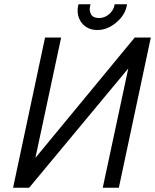

<svg xmlns="http://www.w3.org/2000/svg" viewBox="-20 -875 723 895"><path d="M572 -855H514L513 -848Q508 -825 487.5 -808Q467 -791 442 -791Q414 -791 404.5 -808Q395 -825 400 -848L402 -855H346L344 -848Q338 -817 348 -791Q358 -765 380.5 -750Q403 -735 433 -735Q465 -735 493.5 -750.5Q522 -766 543.5 -791.5Q565 -817 571 -848ZM190 -700 41 0H116L578 -556L459 0H534L683 -700H608L145 -139L265 -700Z"/></svg>

Font: Advent Pro Medium
Style: Italic
Weight: 500
Italic angle: -12°
Version: Version 3.000